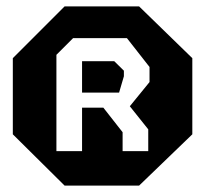

<svg xmlns="http://www.w3.org/2000/svg" viewBox="-20 -599 640 599"><path d="M181.5 -579 20 -417.5V-180L181.5 -20H414L580 -180V-417.5L414 -579ZM208 -480H376L446.5 -390V-343L385 -267.5L442.5 -195.5V-127.5H362.5V-186.5L302.5 -263H236V-127.5H156V-428ZM236 -408V-310H351.5L366.5 -361V-378.5L336.5 -408Z"/></svg>

Font: Kode
Style: Regular
Weight: 400
Monospace: yes
Designer: Isa Ozler
Foundry: Kadena LLC
Version: Version 1.000;gftools[0.9.28]